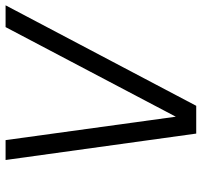

<svg xmlns="http://www.w3.org/2000/svg" viewBox="-38 -702 740 705"><g transform="rotate(-90 332.5 -350.0)"><path d="M194 0H296L665 -700H585L256 -75L170 -700H97Z"/></g></svg>

Font: Uncut Sans
Style: Italic
Weight: 400
Italic angle: -11°
Designer: Kasper Nordkvist
Foundry: UNCUT.wtf
Version: Version 1.304;Glyphs 3.2 (3246)